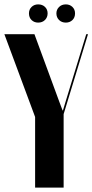

<svg xmlns="http://www.w3.org/2000/svg" viewBox="-30 -855 421 875"><path d="M127 -699H-10L130 -322V0H260V-335L371 -699H363L269 -392L257 -352H255L240 -392ZM102 -794Q102 -775 114 -763.5Q126 -752 144 -752Q163 -752 175 -764Q187 -776 187 -794Q187 -812 175 -823.5Q163 -835 144 -835Q126 -835 114 -823.5Q102 -812 102 -794ZM227 -794Q227 -776 239 -764Q251 -752 270 -752Q288 -752 300 -763.5Q312 -775 312 -794Q312 -812 300 -823.5Q288 -835 270 -835Q251 -835 239 -823Q227 -811 227 -794Z"/></svg>

Font: Moniqa Black
Style: Regular
Weight: 900
Designer: Rajesh Rajput
Foundry: Rajesh Rajput
Version: Version 1.000